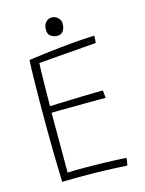

<svg xmlns="http://www.w3.org/2000/svg" viewBox="-121 -873 719 950"><g transform="rotate(-15 239.0 -397.5)"><path d="M410.5 4.5Q351.5 1 297 -0.8Q242.5 -2.5 182.5 -2.5Q159 -2.5 130.5 -2.2Q102 -2 78.5 -1Q76 -74 74.8 -148Q73.5 -222 73.5 -290Q73.5 -427.5 75 -513Q76.5 -598.5 78.5 -625.5Q163.5 -637.5 235.8 -645Q308 -652.5 356.8 -655.8Q405.5 -659 419 -659Q419 -646.5 418.5 -639.2Q418 -632 417 -622L121.5 -598.5Q120.5 -582 119.8 -552Q119 -522 118.5 -488Q118 -454 117.8 -424.2Q117.5 -394.5 117.5 -378.5Q128.5 -379 155 -379.8Q181.5 -380.5 215.8 -381.8Q250 -383 284.8 -384Q319.5 -385 347.8 -385.5Q376 -386 390 -386L394 -347Q386.5 -347 360.2 -347Q334 -347 298.2 -346.8Q262.5 -346.5 225.5 -346.2Q188.5 -346 159 -345.8Q129.5 -345.5 116.5 -345Q116.5 -337 116.5 -310.2Q116.5 -283.5 116.5 -246.5Q116.5 -209.5 116.5 -170Q116.5 -130.5 116.5 -95.5Q116.5 -60.5 116.5 -38.5Q131.5 -39.5 159 -39.8Q186.5 -40 206.5 -40Q246.5 -40 287.8 -39Q329 -38 363.5 -36.5Q398 -35 417 -33.5Q416.5 -28.5 415.8 -23Q415 -17.5 414.2 -12.5Q413.5 -7.5 412.5 -3.2Q411.5 1 410.5 4.5ZM238 -800.5Q257 -800.5 270.2 -787.8Q283.5 -775 283.5 -757Q283.5 -733.5 273 -719.2Q262.5 -705 244 -705Q225.5 -705 210.5 -715.2Q195.5 -725.5 195.5 -747.5Q195.5 -774 208.5 -787.2Q221.5 -800.5 238 -800.5Z"/></g></svg>

Font: Grandstander Thin Thin
Style: Regular
Weight: 250
Version: Version 1.200